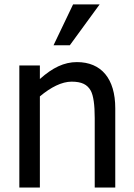

<svg xmlns="http://www.w3.org/2000/svg" viewBox="-20 -838 598 858"><path d="M306.6 -818.4 219.2 -635.7H292L425.3 -818.4ZM495.1 -354C495.1 -486.8 432.6 -560.5 323.7 -560.5C266.6 -560.5 214.8 -535.6 158.2 -484.9V-545.4H66.4V0H158.2V-407.2C207 -448.2 256.3 -473.1 299.8 -473.1C345.2 -473.1 370.1 -460.4 385.7 -432.6C397.5 -410.6 403.3 -369.6 403.3 -310.5V0H495.1Z"/></svg>

Font: SG Kara
Style: Regular
Weight: 400
Designer: Damoon Khanjanzadeh
Version: Version 1.000